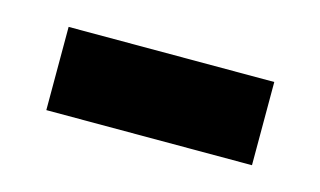

<svg xmlns="http://www.w3.org/2000/svg" viewBox="-33 -359 393 236"><g transform="rotate(15 164.0 -241.0)"><path d="M33.2 -188V-293.9H294.9V-188Z"/></g></svg>

Font: Charis SIL Afr
Style: Bold
Weight: 700
Foundry: SIL International
Version: Version 5.000